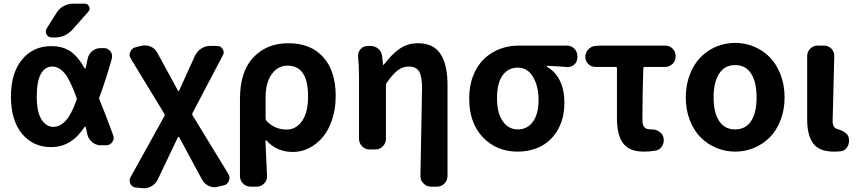

<svg xmlns="http://www.w3.org/2000/svg" viewBox="-20 -806 4633 1038"><path d="M393.6 -264.6Q396.5 -271.5 393.6 -278.3Q358.4 -376 329.1 -410.2Q298.8 -446.3 262.7 -446.3Q223.6 -446.3 201.2 -406.7Q178.7 -367.2 178.7 -283.2Q178.7 -201.2 204.1 -160.6Q229.5 -120.1 268.6 -120.1Q303.7 -120.1 335 -153.3Q365.2 -185.5 393.6 -264.6ZM517.6 -281.2Q514.6 -274.4 517.6 -267.6Q549.8 -190.4 591.8 -75.2Q594.7 -67.4 594.7 -60.5Q594.7 -48.8 586.9 -38.1Q575.2 -20.5 553.7 -20.5H525.4Q500 -20.5 480 -36.1Q460 -51.8 453.1 -76.2Q446.3 -105.5 443.4 -119.1Q442.4 -121.1 440.4 -121.1Q438.5 -121.1 437.5 -120.1Q366.2 -10.7 256.8 -10.7Q158.2 -10.7 98.6 -83.5Q39.1 -156.2 39.1 -283.7Q39.1 -411.1 99.1 -483.9Q159.2 -556.6 256.8 -556.6Q317.4 -556.6 359.4 -529.3Q400.4 -502 437.5 -437.5Q438.5 -435.5 440.4 -435.5Q442.4 -435.5 443.4 -437.5Q449.2 -464.8 454.1 -489.3Q459 -513.7 478.5 -529.8Q498 -545.9 523.4 -545.9H542Q563.5 -545.9 577.1 -528.3Q585.9 -516.6 585.9 -502.9Q585.9 -497.1 585 -490.2Q549.8 -366.2 517.6 -281.2ZM286.1 -737.3Q299.8 -759.8 323.7 -772.9Q347.7 -786.1 374 -786.1H438.5Q455.1 -786.1 461.9 -770.5Q464.8 -764.6 464.8 -759.8Q464.8 -751 458 -743.2L372.1 -646.5Q334 -603.5 276.4 -603.5H259.8Q241.2 -603.5 231.4 -620.1Q227.5 -627.9 227.5 -635.7Q227.5 -643.6 232.4 -652.3Z M833 164.1Q822.3 187.5 799.8 200.2Q780.3 211.9 758.8 211.9Q754.9 211.9 751 210.9L714.8 208Q694.3 206.1 685.5 188.5Q680.7 179.7 680.7 170.9Q680.7 162.1 685.5 152.3L869.1 -178.7Q872.1 -184.6 868.2 -191.4L687.5 -488.3Q680.7 -499 680.7 -509.8Q680.7 -518.6 684.6 -526.4Q692.4 -545.9 713.9 -550.8L746.1 -558.6Q754.9 -560.5 763.7 -560.5Q779.3 -560.5 794.9 -553.7Q818.4 -543.9 830.1 -521.5L942.4 -315.4Q943.4 -313.5 945.3 -313.5Q947.3 -313.5 948.2 -315.4L1034.2 -504.9Q1045.9 -529.3 1067.9 -543.5Q1089.8 -557.6 1116.2 -557.6H1154.3Q1173.8 -557.6 1183.6 -541Q1189.5 -532.2 1189.5 -523.4Q1189.5 -514.6 1184.6 -506.8L1020.5 -194.3Q1017.6 -187.5 1021.5 -181.6L1214.8 134.8Q1220.7 145.5 1220.7 156.2Q1220.7 164.1 1216.8 172.9Q1209 192.4 1188.5 196.3L1155.3 204.1Q1147.5 206.1 1138.7 206.1Q1123 206.1 1107.4 198.2Q1084 187.5 1072.3 165L948.2 -65.4Q947.3 -66.4 945.3 -66.4Q943.4 -66.4 942.4 -65.4Z M1335 203.1Q1310.5 203.1 1293.9 186Q1277.3 168.9 1277.3 145.5V-271.5Q1277.3 -418.9 1349.6 -495.6Q1421.9 -572.3 1539.1 -572.3Q1660.2 -572.3 1727.5 -497.1Q1794.9 -421.9 1794.9 -287.1Q1794.9 -217.8 1775.4 -159.2Q1755.9 -100.6 1723.6 -63Q1691.4 -25.4 1649.9 -4.9Q1608.4 15.6 1563.5 15.6Q1476.6 15.6 1419.9 -46.9Q1418.9 -47.9 1417 -47.4Q1415 -46.9 1415 -44.9Q1423.8 137.7 1423.8 147.5Q1423.8 169.9 1408.2 185.5Q1391.6 203.1 1367.2 203.1ZM1530.3 -105.5Q1580.1 -105.5 1612.8 -151.4Q1645.5 -197.3 1645.5 -285.2Q1645.5 -451.2 1534.2 -451.2Q1482.4 -451.2 1449.2 -405.3Q1416 -359.4 1416 -281.2V-165Q1416 -158.2 1420.9 -152.3Q1465.8 -105.5 1530.3 -105.5Z M2399.4 145.5Q2399.4 168.9 2382.8 186Q2366.2 203.1 2341.8 203.1H2309.6Q2286.1 203.1 2269.5 185.5Q2252.9 169.9 2252.9 147.5L2261.7 -329.1Q2261.7 -393.6 2245.6 -419.9Q2229.5 -446.3 2189.5 -446.3Q2157.2 -446.3 2130.4 -425.8Q2103.5 -405.3 2071.3 -359.4Q2066.4 -353.5 2066.4 -345.7V-55.7Q2066.4 -32.2 2049.8 -15.1Q2033.2 2 2008.8 2H1978.5Q1954.1 2 1937.5 -15.1Q1920.9 -32.2 1920.9 -55.7V-390.6Q1920.9 -449.2 1916 -501Q1916 -503.9 1916 -505.9Q1916 -525.4 1929.7 -541Q1944.3 -557.6 1967.8 -557.6H1983.4Q2007.8 -557.6 2025.9 -541.5Q2043.9 -525.4 2045.9 -501L2050.8 -457Q2050.8 -455.1 2052.7 -455.1Q2054.7 -455.1 2055.7 -457Q2097.7 -512.7 2140.6 -542.5Q2183.6 -572.3 2239.3 -572.3Q2323.2 -572.3 2361.3 -514.6Q2399.4 -457 2399.4 -346.7Z M2777.3 13.7Q2666 13.7 2591.3 -63Q2516.6 -139.6 2516.6 -274.4Q2516.6 -343.8 2539.1 -399.4Q2561.5 -455.1 2599.1 -489.7Q2636.7 -524.4 2684.1 -542Q2731.4 -559.6 2784.2 -559.6H3043.9Q3068.4 -559.6 3085 -543Q3101.6 -526.4 3101.6 -502V-496.1Q3101.6 -472.7 3085 -457Q3069.3 -443.4 3049.8 -443.4Q3046.9 -443.4 3043.9 -443.4Q2997.1 -448.2 2939.5 -450.2Q2936.5 -450.2 2936.5 -447.8Q2936.5 -445.3 2938.5 -443.4Q2983.4 -418.9 3007.3 -368.7Q3031.2 -318.4 3031.2 -251Q3031.2 -169.9 2998.5 -109.4Q2965.8 -48.8 2908.7 -17.6Q2851.6 13.7 2777.3 13.7ZM2779.3 -440.4Q2727.5 -440.4 2697.3 -398.9Q2667 -357.4 2667 -274.4Q2667 -195.3 2697.8 -150.9Q2728.5 -106.4 2779.8 -106.4Q2831.1 -106.4 2861.3 -148.4Q2891.6 -190.4 2891.6 -265.1Q2891.6 -339.8 2861.8 -390.1Q2832 -440.4 2779.3 -440.4Z M3460 13.7Q3381.8 13.7 3348.6 -31.7Q3315.4 -77.1 3315.4 -164.1V-436.5Q3315.4 -444.3 3307.6 -444.3H3199.2Q3175.8 -444.3 3160.2 -460Q3144.5 -475.6 3144.5 -498Q3144.5 -521.5 3160.2 -538.6Q3175.8 -555.7 3198.2 -557.6L3226.6 -559.6H3575.2Q3599.6 -559.6 3616.2 -543Q3632.8 -526.4 3632.8 -502Q3632.8 -477.5 3616.2 -460.9Q3599.6 -444.3 3575.2 -444.3H3465.8Q3458 -444.3 3458 -436.5Q3453.1 -308.6 3453.1 -157.2Q3453.1 -128.9 3464.4 -117.7Q3475.6 -106.4 3497.1 -106.4Q3500 -106.4 3502.9 -106.4Q3503.9 -106.4 3504.9 -106.4Q3527.3 -106.4 3544.9 -93.8Q3564.5 -81.1 3567.4 -58.6Q3568.4 -52.7 3568.4 -47.9Q3568.4 -30.3 3558.6 -14.6Q3545.9 4.9 3522.5 8.8Q3491.2 13.7 3460 13.7Z M3687.5 -279.3Q3687.5 -346.7 3709.5 -403.3Q3731.4 -460 3768.1 -497.1Q3804.7 -534.2 3853 -554.2Q3901.4 -574.2 3954.6 -574.2Q4007.8 -574.2 4056.2 -554.2Q4104.5 -534.2 4141.1 -497.1Q4177.7 -460 4199.7 -403.3Q4221.7 -346.7 4221.7 -279.3Q4221.7 -211.9 4199.7 -155.8Q4177.7 -99.6 4141.1 -63Q4104.5 -26.4 4056.2 -6.3Q4007.8 13.7 3954.6 13.7Q3901.4 13.7 3853 -6.3Q3804.7 -26.4 3768.1 -63Q3731.4 -99.6 3709.5 -155.8Q3687.5 -211.9 3687.5 -279.3ZM4070.3 -279.3Q4070.3 -361.3 4041 -407.7Q4011.7 -454.1 3954.6 -454.1Q3897.5 -454.1 3867.7 -407.7Q3837.9 -361.3 3837.9 -279.3Q3837.9 -197.3 3867.7 -151.9Q3897.5 -106.4 3954.6 -106.4Q4011.7 -106.4 4041 -151.9Q4070.3 -197.3 4070.3 -279.3Z M4488.3 13.7Q4409.2 13.7 4376.5 -30.3Q4343.8 -74.2 4343.8 -159.2V-502Q4343.8 -526.4 4360.4 -543Q4377 -559.6 4401.4 -559.6H4433.6Q4458 -559.6 4474.6 -543Q4490.2 -526.4 4490.2 -503.9L4481.4 -152.3Q4481.4 -115.2 4506.8 -108.4Q4564.5 -91.8 4569.3 -57.6Q4570.3 -51.8 4570.3 -45.9Q4570.3 -28.3 4561.5 -12.7Q4549.8 8.8 4526.4 11.7Q4509.8 13.7 4488.3 13.7Z"/></svg>

Font: Gen Jyuu Gothic P Bold
Style: Bold
Weight: 700
Designer: [Source Han Sans]
Ryoko NISHIZUKA  (kana & ideographs); Paul D. Hunt (Latin, Greek & Cyrillic); Wenlong ZHANG  (bopomofo
Version: Version 1.002.20150607